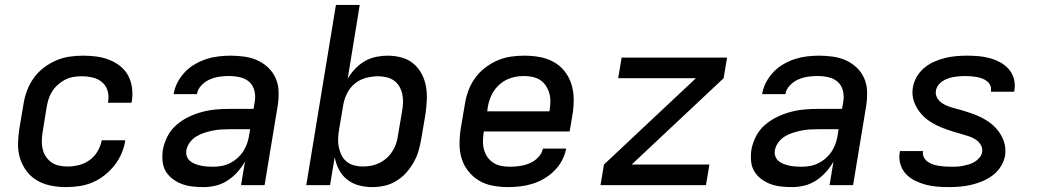

<svg xmlns="http://www.w3.org/2000/svg" viewBox="-20 -755 4240 783"><path d="M249 8Q218 8 187.5 2Q157 -4 132 -18.5Q107 -33 89 -56.5Q71 -80 62 -108.5Q53 -137 53.5 -168.5Q54 -200 59 -231L76 -331Q80 -358 90 -385Q100 -412 117 -436Q134 -460 158 -478.5Q182 -497 209 -508.5Q236 -520 263.5 -524Q291 -528 319 -528Q346 -528 373 -524.5Q400 -521 424.5 -511.5Q449 -502 469.5 -486Q490 -470 502 -448Q514 -426 518 -399Q522 -372 518 -345L516 -336H420L421 -341Q425 -364 418.5 -385.5Q412 -407 395.5 -420.5Q379 -434 357 -439Q335 -444 312 -444Q295 -444 278 -441Q261 -438 245.5 -430Q230 -422 216 -409.5Q202 -397 192.5 -382Q183 -367 178 -350.5Q173 -334 170 -317L154 -217Q151 -199 150.5 -181.5Q150 -164 154 -147Q158 -130 167.5 -116Q177 -102 190.5 -92.5Q204 -83 221 -79.5Q238 -76 256 -76Q279 -76 302.5 -82Q326 -88 346 -102.5Q366 -117 378.5 -139Q391 -161 395 -183H491Q487 -156 476 -130Q465 -104 447 -81Q429 -58 406 -40Q383 -22 357 -11Q331 0 303.5 4Q276 8 249 8Z M810 8Q787 8 764.5 5.5Q742 3 722 -4.5Q702 -12 684.5 -25Q667 -38 656 -56.5Q645 -75 643 -97.5Q641 -120 644 -143Q649 -171 662.5 -198Q676 -225 699 -245Q722 -265 749 -278Q776 -291 804 -298.5Q832 -306 860.5 -308.5Q889 -311 917 -311H1014L1019 -340Q1023 -363 1017.5 -385Q1012 -407 996.5 -421Q981 -435 958.5 -440Q936 -445 913 -445Q893 -445 873.5 -442Q854 -439 835.5 -431Q817 -423 801.5 -407Q786 -391 783 -371H688Q692 -396 704 -419Q716 -442 734 -461Q752 -480 775.5 -493.5Q799 -507 822.5 -514.5Q846 -522 871 -525Q896 -528 920 -528Q949 -528 977 -524Q1005 -520 1029.5 -509Q1054 -498 1073.5 -479.5Q1093 -461 1104 -436.5Q1115 -412 1116 -383.5Q1117 -355 1113 -327L1059 0H963L979 -96Q966 -73 948 -53Q930 -33 907.5 -18.5Q885 -4 860 2Q835 8 810 8ZM849 -75Q867 -75 885 -78.5Q903 -82 919.5 -90.5Q936 -99 950.5 -112.5Q965 -126 974.5 -142Q984 -158 989.5 -175.5Q995 -193 997 -210L1000 -228H916Q899 -228 882 -227Q865 -226 848 -222.5Q831 -219 813.5 -213.5Q796 -208 780.5 -198.5Q765 -189 754 -174Q743 -159 740 -142Q738 -129 742 -117.5Q746 -106 755 -98.5Q764 -91 775.5 -86.5Q787 -82 799 -79.5Q811 -77 824 -76Q837 -75 849 -75Z M1498 8Q1470 8 1443.5 1Q1417 -6 1396 -22.5Q1375 -39 1362.5 -63Q1350 -87 1345 -114L1326 0H1229L1350 -735H1447L1398 -434Q1410 -455 1428 -474Q1446 -493 1467.5 -505.5Q1489 -518 1513.5 -523Q1538 -528 1561 -528Q1590 -528 1617.5 -520.5Q1645 -513 1665.5 -496Q1686 -479 1699 -455Q1712 -431 1717 -403.5Q1722 -376 1720.5 -347Q1719 -318 1715 -289L1698 -189Q1694 -165 1687 -140.5Q1680 -116 1667 -93Q1654 -70 1636.5 -50.5Q1619 -31 1596 -17Q1573 -3 1548 2.5Q1523 8 1498 8ZM1459 -76Q1476 -76 1493 -79Q1510 -82 1526.5 -90Q1543 -98 1556.5 -110Q1570 -122 1580 -137.5Q1590 -153 1595.5 -169.5Q1601 -186 1603 -203L1620 -303Q1623 -320 1623.5 -337.5Q1624 -355 1620.5 -371.5Q1617 -388 1608.5 -402.5Q1600 -417 1586.5 -426.5Q1573 -436 1556 -440Q1539 -444 1522 -444Q1498 -444 1473 -437.5Q1448 -431 1428 -415Q1408 -399 1396 -375.5Q1384 -352 1380 -328L1363 -228Q1360 -210 1359 -191.5Q1358 -173 1361.5 -155.5Q1365 -138 1372.5 -122.5Q1380 -107 1393.5 -96Q1407 -85 1424 -80.5Q1441 -76 1459 -76Z M2052 8Q2021 8 1990.5 2.5Q1960 -3 1934.5 -18Q1909 -33 1890.5 -56Q1872 -79 1863 -107.5Q1854 -136 1854 -167.5Q1854 -199 1859 -231L1876 -331Q1880 -358 1890 -385Q1900 -412 1917 -436Q1934 -460 1958 -478.5Q1982 -497 2008.5 -508.5Q2035 -520 2063 -524Q2091 -528 2118 -528Q2150 -528 2180.5 -522.5Q2211 -517 2237.5 -502.5Q2264 -488 2282.5 -464.5Q2301 -441 2310 -412.5Q2319 -384 2319.5 -352.5Q2320 -321 2315 -289L2303 -219H1953V-217Q1950 -199 1949.5 -181Q1949 -163 1953.5 -146Q1958 -129 1967.5 -115Q1977 -101 1991.5 -91.5Q2006 -82 2023.5 -78.5Q2041 -75 2059 -75Q2079 -75 2099.5 -78Q2120 -81 2139.5 -89Q2159 -97 2174.5 -113Q2190 -129 2194 -149H2289Q2284 -124 2272 -101Q2260 -78 2241 -59Q2222 -40 2199 -26.5Q2176 -13 2151.5 -5.5Q2127 2 2102 5Q2077 8 2052 8ZM1967 -301H2221V-303Q2224 -321 2224.5 -339Q2225 -357 2220.5 -373.5Q2216 -390 2207 -404Q2198 -418 2184.5 -427.5Q2171 -437 2153.5 -441Q2136 -445 2118 -445Q2101 -445 2083.5 -442Q2066 -439 2049.5 -431.5Q2033 -424 2018.5 -411.5Q2004 -399 1994 -384Q1984 -369 1978 -352Q1972 -335 1969 -317Z M2429 0 2443 -84 2818 -436H2501L2515 -520H2945L2931 -436L2556 -84H2873L2859 0Z M3210 8Q3187 8 3164.5 5.5Q3142 3 3122 -4.5Q3102 -12 3084.5 -25Q3067 -38 3056 -56.5Q3045 -75 3043 -97.5Q3041 -120 3044 -143Q3049 -171 3062.5 -198Q3076 -225 3099 -245Q3122 -265 3149 -278Q3176 -291 3204 -298.5Q3232 -306 3260.5 -308.5Q3289 -311 3317 -311H3414L3419 -340Q3423 -363 3417.5 -385Q3412 -407 3396.5 -421Q3381 -435 3358.5 -440Q3336 -445 3313 -445Q3293 -445 3273.5 -442Q3254 -439 3235.5 -431Q3217 -423 3201.5 -407Q3186 -391 3183 -371H3088Q3092 -396 3104 -419Q3116 -442 3134 -461Q3152 -480 3175.5 -493.5Q3199 -507 3222.5 -514.5Q3246 -522 3271 -525Q3296 -528 3320 -528Q3349 -528 3377 -524Q3405 -520 3429.5 -509Q3454 -498 3473.5 -479.5Q3493 -461 3504 -436.5Q3515 -412 3516 -383.5Q3517 -355 3513 -327L3459 0H3363L3379 -96Q3366 -73 3348 -53Q3330 -33 3307.5 -18.5Q3285 -4 3260 2Q3235 8 3210 8ZM3249 -75Q3267 -75 3285 -78.5Q3303 -82 3319.5 -90.5Q3336 -99 3350.5 -112.5Q3365 -126 3374.5 -142Q3384 -158 3389.5 -175.5Q3395 -193 3397 -210L3400 -228H3316Q3299 -228 3282 -227Q3265 -226 3248 -222.5Q3231 -219 3213.5 -213.5Q3196 -208 3180.5 -198.5Q3165 -189 3154 -174Q3143 -159 3140 -142Q3138 -129 3142 -117.5Q3146 -106 3155 -98.5Q3164 -91 3175.5 -86.5Q3187 -82 3199 -79.5Q3211 -77 3224 -76Q3237 -75 3249 -75Z M3850 8Q3826 8 3801.5 6Q3777 4 3754.5 -2Q3732 -8 3711 -18.5Q3690 -29 3674.5 -45.5Q3659 -62 3652 -85Q3645 -108 3649 -132L3650 -139H3745L3744 -137Q3742 -124 3748 -113Q3754 -102 3763 -95.5Q3772 -89 3783.5 -85Q3795 -81 3807 -79Q3819 -77 3832 -76Q3845 -75 3858 -75Q3870 -75 3882 -75.5Q3894 -76 3906.5 -78.5Q3919 -81 3931 -84.5Q3943 -88 3954 -94.5Q3965 -101 3974 -111.5Q3983 -122 3985 -134Q3988 -150 3980 -163.5Q3972 -177 3959.5 -185.5Q3947 -194 3932 -199Q3917 -204 3902.5 -208Q3888 -212 3873 -216.5Q3858 -221 3843.5 -226Q3829 -231 3815 -237Q3801 -243 3787.5 -250.5Q3774 -258 3762 -267Q3750 -276 3740 -287Q3730 -298 3722 -310.5Q3714 -323 3708.5 -337.5Q3703 -352 3701.5 -367.5Q3700 -383 3703 -400Q3707 -422 3719 -442.5Q3731 -463 3749.5 -478.5Q3768 -494 3790 -503.5Q3812 -513 3834 -518.5Q3856 -524 3878.5 -526Q3901 -528 3923 -528Q3947 -528 3970.5 -526Q3994 -524 4016 -518Q4038 -512 4058.5 -501Q4079 -490 4093.5 -473.5Q4108 -457 4114.5 -434.5Q4121 -412 4117 -388L4116 -381H4021V-384Q4023 -396 4018.5 -406.5Q4014 -417 4005 -424Q3996 -431 3985 -435Q3974 -439 3963 -441Q3952 -443 3940 -444Q3928 -445 3915 -445Q3904 -445 3892.5 -444Q3881 -443 3869 -441Q3857 -439 3846 -435Q3835 -431 3824.5 -424.5Q3814 -418 3806.5 -408Q3799 -398 3797 -386Q3794 -370 3801.5 -356.5Q3809 -343 3821.5 -334.5Q3834 -326 3848.5 -321Q3863 -316 3878.5 -312Q3894 -308 3908.5 -303.5Q3923 -299 3938 -294Q3953 -289 3967 -283Q3981 -277 3994 -269.5Q4007 -262 4019 -253Q4031 -244 4041 -233Q4051 -222 4059 -209.5Q4067 -197 4072.5 -182.5Q4078 -168 4079.5 -152.5Q4081 -137 4079 -121Q4075 -98 4062 -77Q4049 -56 4029.5 -41Q4010 -26 3987.5 -16.5Q3965 -7 3942 -1.5Q3919 4 3896 6Q3873 8 3850 8Z"/></svg>

Font: Iosevka Md Ex Obl
Style: Regular
Weight: 500
Width: 7
Italic angle: -9°
Monospace: yes
Designer: Belleve Invis
Foundry: Belleve Invis
Version: Version 32.5.0; ttfautohint (v1.8.4)